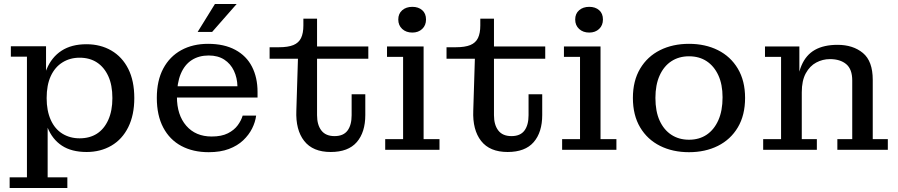

<svg xmlns="http://www.w3.org/2000/svg" viewBox="-20 -745 4466 955"><path d="M411 11Q336 11 288 -20.5Q240 -52 216 -112Q192 -172 192 -257L187 -258Q187 -341 212 -401Q237 -461 286.5 -493Q336 -525 410 -525Q480 -525 534 -493.5Q588 -462 618 -402.5Q648 -343 648 -257Q648 -173 618 -112.5Q588 -52 534 -20.5Q480 11 411 11ZM376 -57Q426 -57 462 -80Q498 -103 518.5 -148.5Q539 -194 539 -257Q539 -322 518.5 -366.5Q498 -411 462 -434.5Q426 -458 376 -458Q328 -458 290.5 -434.5Q253 -411 232.5 -366.5Q212 -322 212 -257Q212 -194 232.5 -148.5Q253 -103 290.5 -80Q328 -57 376 -57ZM28 190V137H114V-463H34V-515H209V-342L199 -258L217 -150V137H315V190Z M1018 12Q940 12 882 -19Q824 -50 792 -110.5Q760 -171 760 -258Q760 -344 792 -404Q824 -464 881.5 -495.5Q939 -527 1015 -527L1018 -469Q969 -469 933.5 -446Q898 -423 879 -377.5Q860 -332 860 -264Q860 -173 906.5 -119.5Q953 -66 1033 -66Q1082 -66 1113.5 -82Q1145 -98 1162.5 -122Q1180 -146 1187 -170H1254Q1250 -138 1234 -106Q1218 -74 1189.5 -47Q1161 -20 1118.5 -4Q1076 12 1018 12ZM808 -260V-316H1161L1261 -288V-260ZM1161 -316Q1160 -358 1143.5 -393Q1127 -428 1095.5 -448.5Q1064 -469 1018 -469L1015 -527Q1095 -527 1150.5 -497Q1206 -467 1233.5 -413Q1261 -359 1261 -288ZM963 -586 1049 -725H1157L1035 -586Z M1625 11Q1536 11 1493 -44Q1450 -99 1454 -195L1462 -453H1321V-510H1367Q1413 -510 1439.5 -521Q1466 -532 1477.5 -556Q1489 -580 1489 -618V-652H1557V-172Q1557 -124 1578.5 -96Q1600 -68 1644 -68Q1688 -68 1708.5 -95.5Q1729 -123 1729 -172V-276H1797V-173Q1797 -87 1754.5 -38Q1712 11 1625 11ZM1557 -453V-514H1812V-453Z M1896 0V-53H1985V-462H1905V-514H2087V-53H2166V0ZM2031 -583Q2000 -583 1980.5 -601Q1961 -619 1961 -648Q1961 -677 1980.5 -694Q2000 -711 2031 -711Q2061 -711 2080 -694.5Q2099 -678 2099 -648Q2099 -619 2080 -601Q2061 -583 2031 -583Z M2505 11Q2416 11 2373 -44Q2330 -99 2334 -195L2342 -453H2201V-510H2247Q2293 -510 2319.5 -521Q2346 -532 2357.5 -556Q2369 -580 2369 -618V-652H2437V-172Q2437 -124 2458.5 -96Q2480 -68 2524 -68Q2568 -68 2588.5 -95.5Q2609 -123 2609 -172V-276H2677V-173Q2677 -87 2634.5 -38Q2592 11 2505 11ZM2437 -453V-514H2692V-453Z M2776 0V-53H2865V-462H2785V-514H2967V-53H3046V0ZM2911 -583Q2880 -583 2860.5 -601Q2841 -619 2841 -648Q2841 -677 2860.5 -694Q2880 -711 2911 -711Q2941 -711 2960 -694.5Q2979 -678 2979 -648Q2979 -619 2960 -601Q2941 -583 2911 -583Z M3407 12Q3326 12 3263 -19.5Q3200 -51 3164 -111.5Q3128 -172 3128 -258Q3128 -343 3164 -403.5Q3200 -464 3263 -495.5Q3326 -527 3407 -527Q3488 -527 3551 -495.5Q3614 -464 3650 -403.5Q3686 -343 3686 -258Q3686 -172 3650 -111.5Q3614 -51 3551 -19.5Q3488 12 3407 12ZM3407 -50Q3458 -50 3495 -75Q3532 -100 3553 -147Q3574 -194 3574 -261Q3574 -325 3553 -370.5Q3532 -416 3495 -440.5Q3458 -465 3407 -465Q3357 -465 3319.5 -440.5Q3282 -416 3261 -369.5Q3240 -323 3240 -258Q3240 -191 3261 -145Q3282 -99 3319.5 -74.5Q3357 -50 3407 -50Z M4145 0V-53H4219V-345Q4219 -401 4189 -426Q4159 -451 4108 -451Q4072 -451 4040 -434Q4008 -417 3988 -380.5Q3968 -344 3968 -286H3944Q3944 -366 3966.5 -419Q3989 -472 4033.5 -497Q4078 -522 4146 -522Q4223 -522 4272 -481.5Q4321 -441 4321 -348V-53H4396V0ZM3776 0V-53H3865V-462H3785V-514H3956V-333L3968 -335V-53H4043V0Z"/></svg>

Font: Montagu Slab 24pt
Style: Regular
Weight: 400
Designer: Florian Karsten
Foundry: Florian Karsten
Version: Version 1.000